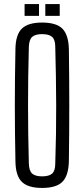

<svg xmlns="http://www.w3.org/2000/svg" viewBox="-20 -918 414 945"><path d="M187 7Q118 7 87.5 -23Q57 -53 56 -123Q53 -266 53 -399.5Q53 -533 56 -677Q57 -747 87.5 -777Q118 -807 187 -807Q257 -807 287 -777Q317 -747 319 -677Q321 -533 321 -399.5Q321 -266 319 -123Q317 -53 287 -23Q257 7 187 7ZM187 -50Q222 -50 237 -64Q252 -78 252 -113Q257 -260 256.5 -402Q256 -544 252 -687Q252 -722 237 -736Q222 -750 187 -750Q153 -750 138 -736Q123 -722 122 -687Q118 -544 118 -402Q118 -260 122 -113Q123 -78 138 -64Q153 -50 187 -50ZM203 -840V-898H274V-840ZM101 -840V-898H172V-840Z"/></svg>

Font: Big Shoulders Display
Style: Regular
Weight: 400
Designer: Patric King
Foundry: XO Type Co
Version: Version 1.000; ttfautohint (v1.8.2)